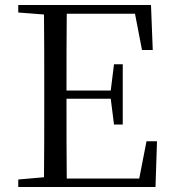

<svg xmlns="http://www.w3.org/2000/svg" viewBox="-20 -748 692 768"><path d="M548 -548H591L584 -728H53V-698L156 -690C157 -591 157 -491 157 -391V-337C157 -236 157 -137 156 -39L53 -30V0H602L608 -183H566L537 -34H247C246 -133 246 -235 246 -353H423L436 -250H471V-491H436L423 -386H246C246 -495 246 -596 247 -693H520Z"/></svg>

Font: Harano Aji Mincho K1
Style: Regular
Weight: 400
Foundry: Masamichi Hosoda
Version: HaranoAjiMinchoK1-Regular version 20230610;ttx 4.39.4